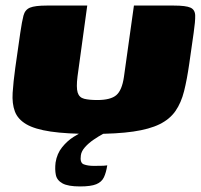

<svg xmlns="http://www.w3.org/2000/svg" viewBox="-20 -480 724 691"><path d="M661 -250Q653 -194 642.5 -152Q632 -110 611.5 -80.5Q591 -51 554.5 -33Q518 -15 459.5 -6.5Q401 2 312 2Q220 2 162.5 -6.5Q105 -15 74.5 -33Q44 -51 33.5 -79Q23 -107 25.5 -146Q28 -185 35 -236L53 -362Q59 -403 64.5 -424Q70 -445 88 -452.5Q106 -460 149 -460H294L259 -205Q254 -165 259.5 -147Q265 -129 283 -124.5Q301 -120 330 -120Q378 -120 398.5 -137.5Q419 -155 426 -203L462 -460H605Q649 -460 665.5 -452.5Q682 -445 682.5 -424Q683 -403 677 -362ZM268 191Q225 191 205 180Q185 169 181 149.5Q177 130 180 105Q185 73 203.5 50Q222 27 245 12.5Q268 -2 286 -10H376Q367 -7 350.5 2Q334 11 316.5 23Q299 35 286 49.5Q273 64 271 79Q267 106 281.5 111.5Q296 117 318 117Q343 117 352 116.5Q361 116 362.5 115.5Q364 115 366 115Q362 141 354 158Q346 175 326.5 183Q307 191 268 191Z"/></svg>

Font: Genos Thin Black
Style: Italic
Weight: 900
Italic angle: -8°
Version: Version 1.010